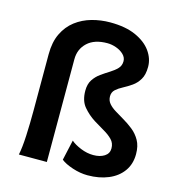

<svg xmlns="http://www.w3.org/2000/svg" viewBox="-117 -892 927 1004"><g transform="rotate(15 347.0 -389.5)"><path d="M302.2 -33.2 326.7 -143.1Q346.7 -125.5 381.1 -111.6Q415.5 -97.7 449.2 -97.7Q485.4 -97.7 509 -112.8Q532.7 -127.9 532.7 -155.8Q532.7 -184.1 514.4 -202.9Q496.1 -221.7 468.3 -237.5Q440.4 -253.4 411.6 -271.5Q376.5 -293.9 349.4 -325.9Q322.3 -357.9 322.3 -412.6Q322.3 -448.2 337.6 -471.7Q353 -495.1 376 -511.5Q398.9 -527.8 421.9 -542Q444.8 -556.2 460.2 -572.3Q475.6 -588.4 475.6 -612.3Q475.6 -632.8 459.2 -648.7Q442.9 -664.6 418.5 -673.3Q394 -682.1 370.1 -682.1Q300.3 -682.1 262.5 -646.7Q224.6 -611.3 224.6 -556.6V0H73.2Q81.5 -38.6 84.7 -104.5Q87.9 -170.4 87.9 -241.2V-546.9Q87.9 -612.8 110.4 -659.2Q132.8 -705.6 171.1 -734.9Q209.5 -764.2 257.6 -777.6Q305.7 -791 356.4 -791Q439.9 -791 495.6 -765.9Q551.3 -740.7 579.3 -701.2Q607.4 -661.6 607.4 -617.2Q607.4 -574.7 592 -549.1Q576.7 -523.4 554 -507.6Q531.2 -491.7 508.3 -479.7Q485.4 -467.8 470 -453.9Q454.6 -439.9 454.6 -417.5Q454.6 -395 468.5 -378.7Q482.4 -362.3 504.6 -348.9Q526.9 -335.4 551.3 -320.8Q579.1 -304.7 605 -284.2Q630.9 -263.7 647.7 -234.1Q664.6 -204.6 664.6 -160.2Q664.6 -106 636.7 -67.4Q608.9 -28.8 559.8 -8.3Q510.7 12.2 447.8 12.2Q407.7 12.2 365.7 -1.7Q323.7 -15.6 302.2 -33.2Z"/></g></svg>

Font: Andika
Style: Bold
Weight: 700
Designer: Victor Gaultney, Annie Olsen, Julie Remington, Don Collingsworth, Eric Hays, Becca Hirsbrunner
Foundry: SIL International
Version: Version 6.101